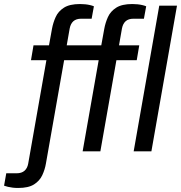

<svg xmlns="http://www.w3.org/2000/svg" viewBox="-101 -751 898 953"><path d="M-11.2 182Q-24.9 182 -37.8 180.5Q-50.7 178.9 -61.7 176.3Q-72.7 173.8 -80.8 170.7L-69.9 109.1H-18.5Q6.3 109.1 20.7 96.5Q35.1 83.8 39.1 60.4L129.3 -452.2H52.8L65.3 -526H142.2L157 -607.7Q162.5 -638.1 175.3 -666.4Q188 -694.7 216.3 -712.8Q244.6 -731 296.1 -731Q309.2 -731 321.9 -729.7Q334.6 -728.4 345.8 -725.8Q357 -723.2 365.1 -719.7L353.8 -658.1H301.9Q277.2 -658.1 263.2 -645.7Q249.3 -633.3 244.8 -609.4L230.2 -526H401.7L416.5 -607.7Q422 -638.1 434.7 -666.4Q447.5 -694.7 475.8 -712.8Q504.1 -731 555.5 -731Q568.7 -731 581.4 -729.7Q594.1 -728.4 605.3 -725.8Q616.5 -723.2 624.6 -719.7L613.3 -658.1H561.4Q536.7 -658.1 522.7 -645.7Q508.8 -633.3 504.3 -609.4L489.7 -526H590.2L577.7 -452.2H476.8L397.2 0H309.2L388.8 -452.2H217.3L126.9 61Q121.8 90.9 108.8 118.7Q95.8 146.6 67.9 164.3Q40.1 182 -11.2 182ZM562.5 0 689.5 -723H777.5L650.5 0Z"/></svg>

Font: Archivo Variable SemiBold
Style: Italic
Weight: 600
Italic angle: -10°
Designer: Hector Gatti
Foundry: Omnibus-Type
Version: Version 2.001